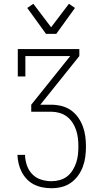

<svg xmlns="http://www.w3.org/2000/svg" viewBox="-20 -994 540 1014"><path d="M252 0Q228 0 204.5 -4.5Q181 -9 160 -19.5Q139 -30 122.5 -47Q106 -64 95 -85Q84 -106 78.5 -129.5Q73 -153 72 -176H112Q113 -148 122 -121Q131 -94 150.5 -74Q170 -54 197 -45.5Q224 -37 252 -37Q274 -37 295.5 -43Q317 -49 334 -62Q351 -75 363 -94Q375 -113 382 -133.5Q389 -154 391.5 -176Q394 -198 394 -220Q394 -242 391.5 -264Q389 -286 382 -307Q375 -328 362.5 -347Q350 -366 332.5 -379Q315 -392 293.5 -398Q272 -404 250 -404H145V-441L351 -698H114V-590H74V-735H399V-698L193 -441H250Q277 -441 304 -434.5Q331 -428 353.5 -412.5Q376 -397 392 -374.5Q408 -352 417.5 -326.5Q427 -301 430.5 -274Q434 -247 434 -220Q434 -193 430.5 -166Q427 -139 417.5 -113.5Q408 -88 392 -66Q376 -44 354 -28.5Q332 -13 305.5 -6.5Q279 0 252 0ZM223 -815 124 -952 156 -974 250 -850 344 -974 376 -952 277 -815Z"/></svg>

Font: Iosevka Curly Slab Extralight
Style: Regular
Weight: 200
Monospace: yes
Designer: Belleve Invis
Foundry: Belleve Invis
Version: Version 22.1.2; ttfautohint (v1.8.4)